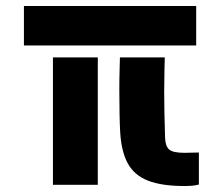

<svg xmlns="http://www.w3.org/2000/svg" viewBox="-20 -618 745 642"><path d="M60 -466V-598H636V-466ZM645 -1Q634.5 2 622.5 3Q610.5 4 597 4Q520.5 4 474.8 -14Q429 -32 407.5 -71.2Q386 -110.5 382 -174Q380.5 -196.5 379.8 -235Q379 -273.5 379 -314.8Q379 -356 380 -387L381 -426H531L530 -387Q529 -345 529 -310.5Q529 -276 529.8 -239.8Q530.5 -203.5 532 -157Q533 -130 545.2 -118.5Q557.5 -107 597 -107Q608.5 -107 619.8 -107.5Q631 -108 645 -108ZM157 0V-426H307V0Z"/></svg>

Font: Big Shoulders Stencil Display Black
Style: Regular
Weight: 900
Designer: Patric King
Foundry: XO Type Co
Version: Version 1.000